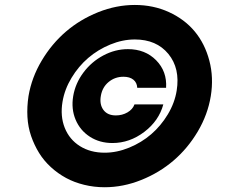

<svg xmlns="http://www.w3.org/2000/svg" viewBox="-20 -759 955 790"><path d="M410.5 11.4Q366.8 11.4 326.2 1.4Q285.5 -8.5 251.8 -26.8Q218 -45.1 189.5 -71.2Q160.9 -97.3 141 -129.4Q121.1 -161.6 108.1 -199Q95.2 -236.5 92.9 -277.9Q90.6 -319.2 97.3 -363.6Q110.1 -440 151.5 -509.4Q192.8 -578.8 251.4 -629.1Q310 -679.3 384.4 -709Q458.8 -738.6 534.8 -738.6Q611.2 -738.6 675.6 -709Q740.1 -679.3 781.6 -629.1Q823.2 -578.8 841.4 -509.4Q859.7 -440 847.3 -363.6Q834.9 -287.6 793.9 -218.2Q752.8 -148.8 694.2 -98.5Q635.7 -48.3 561.3 -18.5Q486.9 11.4 410.5 11.4ZM410.5 -130.7Q460.9 -130.7 511.5 -151.5Q562.1 -172.2 602.1 -206.7Q642 -241.1 670.5 -288.4Q698.9 -335.6 707 -386.4Q721.6 -477.6 672.8 -537.1Q623.9 -596.6 534.8 -596.6Q484.4 -596.6 433.8 -575.8Q383.2 -555 343 -520.6Q302.9 -486.2 274.3 -438.7Q245.7 -391.3 237.2 -340.2Q227.3 -280.9 246.4 -233Q265.6 -185 308.8 -157.8Q351.9 -130.7 410.5 -130.7ZM506.4 -556.8Q577.4 -556.8 622.5 -511Q667.6 -465.2 663.4 -397.7H544.7Q543.7 -419 528.8 -431.1Q513.8 -443.2 487.9 -443.2Q453.1 -443.2 427 -421.7Q400.9 -400.2 394.9 -364.3Q388.8 -329.5 405.5 -306.8Q422.2 -284.1 456.7 -284.1Q483 -284.1 504.4 -296.5Q525.9 -308.9 533.4 -329.5H652Q633.9 -262.1 573.7 -216.3Q513.5 -170.5 442.5 -170.5Q389.9 -170.5 349.8 -196.4Q309.7 -222.3 291 -266.7Q272.4 -311.1 281.2 -363.6Q290.1 -416.2 323.3 -460.6Q356.5 -505 405.2 -530.9Q453.8 -556.8 506.4 -556.8Z"/></svg>

Font: Karasuma Gothic
Style: Italic
Weight: 900
Italic angle: -9.39999°
Designer: Rasmus Andersson / Ryoko Nishizuka
Foundry: Genbu
Version: Version 1.00